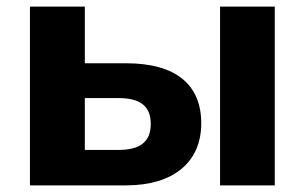

<svg xmlns="http://www.w3.org/2000/svg" viewBox="-20 -559 919 579"><path d="M360.4 0C502.9 0 586.9 -69.8 586.9 -187C586.9 -304.7 509.3 -368.2 360.4 -368.2H235.8V-539.1H70.3V0ZM808.6 0V-539.1H643.6V0ZM235.8 -263.2H337.4C403.8 -263.2 434.6 -238.3 434.6 -185.1C434.6 -131.8 402.8 -106.9 337.4 -106.9H235.8Z"/></svg>

Font: Winston ExtraBold
Style: Regular
Weight: 800
Designer: Vernon Adams, Kim Jin-seong, David Berlow, Cristiano Sobral
Foundry: The Winston Project Authors
Version: Version 3.004